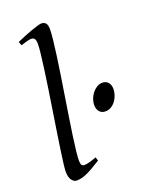

<svg xmlns="http://www.w3.org/2000/svg" viewBox="-143 -819 721 916"><g transform="rotate(-20 217.5 -361.0)"><path d="M212.9 -35.2Q189 -20 170.7 -9.5Q152.3 1 137.5 7.6Q122.6 14.2 109.9 17.1Q97.2 20 85 20Q71.3 20 60.5 5.4Q49.8 -9.3 49.8 -38.1Q49.8 -50.3 53.5 -79.6Q57.1 -108.9 63 -149.4Q68.8 -189.9 76.4 -238.5Q84 -287.1 91.8 -337.9Q99.6 -388.7 107.2 -438.5Q114.7 -488.3 120.6 -531.2Q126.5 -574.2 130.1 -607.2Q133.8 -640.1 133.8 -657.2Q133.8 -668.5 131.6 -675Q129.4 -681.6 126 -684.8Q122.6 -688 117.9 -689Q113.3 -689.9 108.9 -689.9Q105 -689.9 96.4 -687.7Q87.9 -685.5 79.6 -683.1Q69.8 -680.2 58.1 -676.8L50.8 -695.8Q71.3 -705.1 92 -713.4Q112.8 -721.7 130.6 -728Q148.4 -734.4 162.1 -738.3Q175.8 -742.2 182.1 -742.2Q195.8 -742.2 203.9 -733.4Q211.9 -724.6 211.9 -702.1Q211.9 -683.1 208.3 -649.4Q204.6 -615.7 198.7 -572.5Q192.9 -529.3 185.1 -479.7Q177.2 -430.2 169.4 -379.4Q161.6 -328.6 153.8 -279.5Q146 -230.5 140.1 -188.5Q134.3 -146.5 130.6 -114.5Q127 -82.5 127 -65.9Q127 -49.3 131.6 -43.2Q136.2 -37.1 144 -37.1Q155.3 -37.1 170.2 -41Q185.1 -44.9 207 -53.2ZM398.9 -331.1Q398.9 -316.4 393.8 -300.8Q388.7 -285.2 379.4 -272.5Q370.1 -259.8 356.9 -251.5Q343.8 -243.2 327.1 -243.2Q307.6 -243.2 296.9 -256.1Q286.1 -269 286.1 -291Q286.1 -304.7 291.7 -320.1Q297.4 -335.4 307.1 -347.9Q316.9 -360.4 330.1 -368.7Q343.3 -377 358.9 -377Q377.4 -377 388.2 -364.3Q398.9 -351.6 398.9 -331.1Z"/></g></svg>

Font: Gentium Plus
Style: Italic
Weight: 400
Italic angle: -8°
Designer: J. Victor Gaultney, Annie Olsen, Iska Routamaa
Foundry: SIL International
Version: Version 1.510